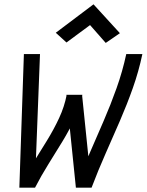

<svg xmlns="http://www.w3.org/2000/svg" viewBox="-20 -868 678 888"><path d="M564 -618H638.5Q621.5 -537.5 594.5 -461.2Q567.5 -385 535 -310Q502.5 -235 468.5 -158.2Q434.5 -81.5 403.5 0H331L287 -429.5H361Q350.5 -374.5 326 -321Q301.5 -267.5 269.5 -215Q237.5 -162.5 204 -109Q170.5 -55.5 142 0H69.5L90.5 -618H165L141 0H69.5Q97.5 -57 131 -111Q164.5 -165 196.8 -217.2Q229 -269.5 253.5 -322.2Q278 -375 288.5 -429.5H359.5L403.5 0H331Q360.5 -81 393.8 -157.5Q427 -234 459.5 -309Q492 -384 519.2 -460.5Q546.5 -537 564 -618ZM469 -669.5 396.5 -752 287.5 -671.5 238 -716.5 412.5 -848 534.5 -714.5Z"/></svg>

Font: Victor Mono Thin
Style: Italic
Weight: 100
Italic angle: -12°
Monospace: yes
Designer: Rune Bjørnerås
Version: Version 1.561;gftools[0.9.30]